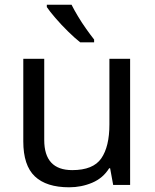

<svg xmlns="http://www.w3.org/2000/svg" viewBox="-20 -786 658 816"><path d="M533 -536V0H461L448 -71H444Q418 -29 372 -9.5Q326 10 274 10Q177 10 128 -36.5Q79 -83 79 -185V-536H168V-191Q168 -63 287 -63Q376 -63 410.5 -113Q445 -163 445 -257V-536ZM284 -766Q295 -744 311.5 -716.5Q328 -689 346.5 -663Q365 -637 380 -618V-606H321Q298 -624 269 -652.5Q240 -681 215.5 -709.5Q191 -738 179 -756V-766Z"/></svg>

Font: Noto Sans Yi
Style: Regular
Weight: 400
Designer: Monotype Design Team
Foundry: Monotype Imaging Inc.
Version: Version 2.002; ttfautohint (v1.8.4.7-5d5b)